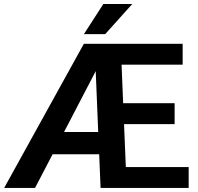

<svg xmlns="http://www.w3.org/2000/svg" viewBox="-20 -927 978 947"><path d="M910.6 -103V0H476.1L469.2 -166H239.3L152.8 0H0.5L393.6 -710.9H880.9V-607.9H579.6L587.4 -418H841.3V-314.9H591.8L600.6 -103ZM295.9 -275.9H464.4L452.1 -576.2ZM394 -758.8 489.7 -907.2H632.3L499 -758.8Z"/></svg>

Font: Vazirmatn UI SemiBold
Style: Regular
Weight: 600
Designer: Saber Rastikerdar
Foundry: Saber Rastikerdar
Version: Version 33.003